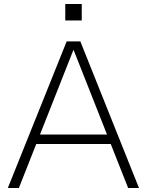

<svg xmlns="http://www.w3.org/2000/svg" viewBox="-20 -936 731 956"><path d="M19 0 312 -730H380L672 0H618L347 -686H345L74 0ZM138 -219V-266H553V-219ZM305 -834V-916H387V-834Z"/></svg>

Font: M PLUS 1 Light
Style: Regular
Weight: 300
Designer: Coji Morishita
Foundry: UNDERFOREST DESIGN
Version: Version 1.001